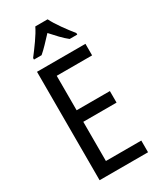

<svg xmlns="http://www.w3.org/2000/svg" viewBox="-233 -1019 914 1095"><g transform="rotate(-30 224.0 -471.5)"><path d="M399 0H80V-714H399V-638H166V-411H385V-335H166V-77H399ZM282 -943Q299 -909 329 -867Q359 -825 385 -793V-783H335Q312 -801 289 -825Q266 -849 242 -876Q217 -849 193.5 -824.5Q170 -800 150 -783H100V-793Q127 -828 156 -869Q185 -910 201 -943Z"/></g></svg>

Font: Noto Sans Tamil Condensed
Style: Regular
Weight: 400
Width: 3
Designer: Jelle Bosma - Monotype Design Team
Foundry: Monotype Imaging Inc.
Version: Version 2.004; ttfautohint (v1.8.4.7-5d5b)